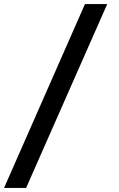

<svg xmlns="http://www.w3.org/2000/svg" viewBox="-70 -720 587 949"><path d="M-50 209 350 -700H460L59 209Z"/></svg>

Font: Red Hat Text Medium
Style: Regular
Weight: 500
Designer: Pentagram, MCKL
Foundry: Pentagram, MCKL
Version: Version 1.023